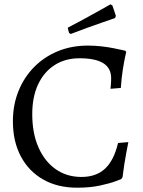

<svg xmlns="http://www.w3.org/2000/svg" viewBox="-20 -861 666 893"><path d="M339 12Q248 12 181 -26Q114 -64 77 -133.5Q40 -203 40 -297Q40 -373 66 -437.5Q92 -502 139 -549.5Q186 -597 249.5 -623Q313 -649 389 -649Q420 -649 451 -645.5Q482 -642 507 -637Q532 -632 547.5 -628.5Q563 -625 563 -625L567 -619Q567 -619 562 -596.5Q557 -574 551 -536Q545 -498 542 -452L494 -448Q494 -448 495.5 -464.5Q497 -481 497 -497Q497 -544 460.5 -567Q424 -590 350 -590Q283 -590 233.5 -558Q184 -526 157 -468Q130 -410 130 -330Q130 -242 158.5 -176.5Q187 -111 238.5 -74.5Q290 -38 359 -38Q427 -38 468.5 -76.5Q510 -115 529 -196L577 -200Q577 -200 574 -185Q571 -170 566.5 -145.5Q562 -121 557.5 -92.5Q553 -64 550 -37L544 -28Q544 -28 517.5 -18Q491 -8 445 2Q399 12 339 12ZM309 -703 301 -708 295 -732Q330 -750 365.5 -769.5Q401 -789 430 -805Q459 -821 476.5 -831Q494 -841 494 -841L503 -835L519 -787L515 -777Q515 -777 498 -771Q481 -765 451.5 -755Q422 -745 385 -731.5Q348 -718 309 -703Z"/></svg>

Font: Alegreya
Style: Regular
Weight: 400
Designer: Juan Pablo del Peral
Foundry: Huerta Tipografica
Version: Version 2.009